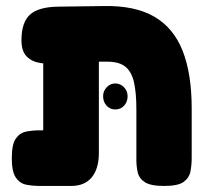

<svg xmlns="http://www.w3.org/2000/svg" viewBox="-20 -606 683 635"><path d="M112 9Q89 9 67.5 5Q46 1 32.5 -18.5Q19 -38 19 -83Q19 -129 32.5 -148Q46 -167 67.5 -171Q89 -175 111 -175H123V-466L252 -406Q215 -400 179 -396.5Q143 -393 114 -397.5Q85 -402 68 -419.5Q51 -437 51 -473Q51 -532 79 -557.5Q107 -583 172 -584L323 -586Q426 -588 490 -551Q554 -514 584 -438Q614 -362 614 -247V-84Q614 -61 610 -39.5Q606 -18 587.5 -4.5Q569 9 523 9Q478 9 459 -3.5Q440 -16 435.5 -36Q431 -56 431 -77V-245Q431 -300 423 -334.5Q415 -369 394.5 -385.5Q374 -402 335 -402H307V-101Q307 -48 283.5 -19.5Q260 9 215 9ZM361 -244Q344 -244 332.5 -256.5Q321 -269 321 -288Q321 -305 333 -317.5Q345 -330 361 -330Q378 -330 390 -317.5Q402 -305 402 -288Q402 -269 390.5 -256.5Q379 -244 361 -244Z"/></svg>

Font: Fredoka SemiCondensed
Style: Bold
Weight: 700
Width: 4
Designer: Ben Nathan
Foundry: Milena B. Brandão, Ben Nathan
Version: Version 2.001